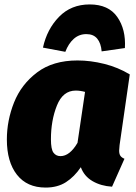

<svg xmlns="http://www.w3.org/2000/svg" viewBox="-20 -827 614 867"><path d="M566 -491 520 -172Q518 -152 518 -147Q518 -133 523 -124.5Q528 -116 542 -110L486 16Q436 13 398 -9Q360 -31 345 -72Q316 -29 278 -4.5Q240 20 186 20Q102 20 56.5 -38Q11 -96 11 -197Q11 -283 43.5 -364.5Q76 -446 147.5 -500Q219 -554 330 -554Q389 -554 451 -538.5Q513 -523 566 -491ZM210 -198Q210 -153 221.5 -137.5Q233 -122 253 -122Q295 -122 330 -182L364 -412Q342 -418 322 -418Q264 -418 237 -350.5Q210 -283 210 -198ZM174 -612Q192 -695 246.5 -751Q301 -807 385 -807Q470 -807 509.5 -750.5Q549 -694 544 -610L439 -595Q436 -632 419 -652.5Q402 -673 370 -673Q337 -673 313 -651.5Q289 -630 275 -593Z"/></svg>

Font: FiraGO Heavy
Style: Italic
Weight: 900
Italic angle: -8°
Designer: bBox Type GmbH
Foundry: bBox Type GmbH
Version: Version 1.001